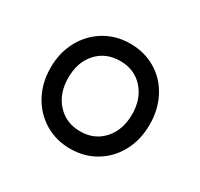

<svg xmlns="http://www.w3.org/2000/svg" viewBox="-100 -994 698 670"><g transform="rotate(30 249.5 -658.5)"><path d="M50 -659Q50 -719 76 -767Q102 -815 147.5 -842.5Q193 -870 250 -870Q307 -870 352.5 -843Q398 -816 423.5 -767.5Q449 -719 449 -659Q449 -598 423.5 -550Q398 -502 352.5 -474.5Q307 -447 250 -447Q193 -447 147.5 -474.5Q102 -502 76 -550Q50 -598 50 -659ZM378 -659Q378 -721 342.5 -760.5Q307 -800 250 -800Q192 -800 156.5 -761Q121 -722 121 -659Q121 -596 157 -556.5Q193 -517 250 -517Q307 -517 342.5 -556.5Q378 -596 378 -659Z"/></g></svg>

Font: Tsukimi Rounded Medium
Style: Regular
Weight: 500
Designer: Takashi Funayama
Foundry: Takashi Funayama
Version: Version 1.032; ttfautohint (v1.8.3)